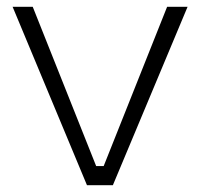

<svg xmlns="http://www.w3.org/2000/svg" viewBox="-20 -543 586 563"><path d="M235 0 17 -523H76L262 -56H284L470 -523H530L311 0Z"/></svg>

Font: Tomorrow Light
Style: Regular
Weight: 300
Designer: Tony de Marco, Monica Rizzolli
Foundry: Just in Type
Version: Version 2.002